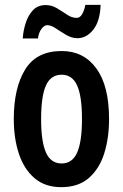

<svg xmlns="http://www.w3.org/2000/svg" viewBox="-20 -764 509 794"><path d="M431 -272Q431 -193 411 -129.5Q391 -66 347.5 -28Q304 10 233 10Q166 10 122.5 -27.5Q79 -65 58 -128.5Q37 -192 37 -272Q37 -400 84 -476.5Q131 -553 235 -553Q326 -553 378.5 -481Q431 -409 431 -272ZM150 -271Q150 -179 170 -133.5Q190 -88 235 -88Q279 -88 299 -133Q319 -178 319 -272Q319 -366 299 -410.5Q279 -455 235 -455Q190 -455 170 -410.5Q150 -366 150 -271ZM74 -605Q76 -636 86 -668Q96 -700 116 -721.5Q136 -743 169 -743Q194 -743 215.5 -730Q237 -717 257 -703.5Q277 -690 297 -690Q311 -690 320 -706Q329 -722 333 -744H396Q394 -677 366 -641.5Q338 -606 300 -606Q277 -606 254 -619.5Q231 -633 211 -646.5Q191 -660 175 -660Q163 -660 151.5 -644.5Q140 -629 137 -605Z"/></svg>

Font: Noto Sans Telugu ExtraCondensed SemiBold
Style: Regular
Weight: 600
Width: 2
Designer: Jelle Bosma - Monotype Design Team
Foundry: Monotype Imaging Inc.
Version: Version 2.005; ttfautohint (v1.8.4.7-5d5b)